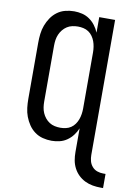

<svg xmlns="http://www.w3.org/2000/svg" viewBox="-103 -809 779 1097"><g transform="rotate(10 287.0 -260.0)"><path d="M560 223Q537 223 513.5 219Q490 215 468.5 204.5Q447 194 430 177.5Q413 161 402 139.5Q391 118 387 95Q383 72 383 48V-90Q374 -68 359.5 -49Q345 -30 325.5 -16.5Q306 -3 283 2.5Q260 8 237 8Q211 8 185.5 1.5Q160 -5 139 -20.5Q118 -36 103.5 -57.5Q89 -79 80 -103Q71 -127 68 -153Q65 -179 65 -205V-530Q65 -556 68 -582Q71 -608 80 -632Q89 -656 103.5 -677.5Q118 -699 139 -714.5Q160 -730 185.5 -736.5Q211 -743 237 -743Q260 -743 283 -737.5Q306 -732 325.5 -718.5Q345 -705 359.5 -686Q374 -667 383 -645V-735H475V48Q475 66 479.5 83.5Q484 101 496 115Q508 129 525 135Q542 141 560 141H574V223ZM273 -74Q289 -74 305 -77.5Q321 -81 334.5 -90Q348 -99 357.5 -112.5Q367 -126 372.5 -141Q378 -156 380.5 -172.5Q383 -189 383 -205V-530Q383 -546 380.5 -562.5Q378 -579 372.5 -594Q367 -609 357.5 -622.5Q348 -636 334.5 -645Q321 -654 305 -657.5Q289 -661 273 -661Q257 -661 240.5 -657.5Q224 -654 210 -645Q196 -636 185.5 -623Q175 -610 168.5 -595Q162 -580 159.5 -563.5Q157 -547 157 -530V-205Q157 -188 159.5 -171.5Q162 -155 168.5 -140Q175 -125 185.5 -112Q196 -99 210 -90Q224 -81 240.5 -77.5Q257 -74 273 -74Z"/></g></svg>

Font: Iosevka Semi-Condensed Medium
Style: Regular
Weight: 500
Monospace: yes
Designer: Belleve Invis
Foundry: Belleve Invis
Version: Version 27.3.5